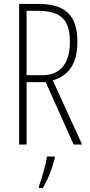

<svg xmlns="http://www.w3.org/2000/svg" viewBox="-20 -827 456 975"><path d="M175 -807H77V-93H115V-410H212L354 -93H397L248 -419C332 -443 373 -507 373 -616C373 -757 303 -807 175 -807ZM173 -772C289 -772 335 -726 335 -616C335 -495 279 -445 194 -445H115V-772ZM258 -22V-32H218C214 8 191 82 178 118V128H197C224 84 246 25 258 -22Z"/></svg>

Font: Noto Sans Kannada UI ExtraCondensed ExtraLight
Style: Regular
Weight: 200
Width: 2
Designer: Jelle Bosma - Monotype Design Team
Foundry: Monotype Imaging Inc.
Version: Version 2.005